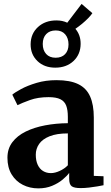

<svg xmlns="http://www.w3.org/2000/svg" viewBox="-20 -976 581 1006"><path d="M180.5 11Q136.5 11 99.8 -7.5Q63 -26 41 -62Q19 -98 19 -149.5Q19 -197 44.8 -231Q70.5 -265 115 -286.8Q159.5 -308.5 216.2 -319.2Q273 -330 335.5 -330.5V-364Q335.5 -399.5 327 -422.2Q318.5 -445 296.5 -456Q274.5 -467 234.5 -467Q179 -467 137 -451.8Q95 -436.5 71.5 -425L44.5 -480Q57.5 -491.5 90.8 -509.5Q124 -527.5 171.8 -541.8Q219.5 -556 276 -556Q347.5 -556 390.2 -535Q433 -514 452.2 -470.5Q471.5 -427 471.5 -360V-54.5L522.5 -52.5V-5.5Q511.5 -3 490.8 0.5Q470 4 446.5 6.8Q423 9.5 402.5 9.5Q369 9.5 355.8 0Q342.5 -9.5 342.5 -39.5V-70Q331 -54 308.2 -35Q285.5 -16 253.2 -2.5Q221 11 180.5 11ZM246.5 -69Q268 -69 293 -80.5Q318 -92 335.5 -110V-277Q277 -277 239.8 -262Q202.5 -247 185 -221.8Q167.5 -196.5 167.5 -165.5Q167.5 -134.5 177.5 -112.8Q187.5 -91 205.5 -80Q223.5 -69 246.5 -69ZM269.5 -621.5Q212 -621.5 176 -656.2Q140 -691 140.5 -744.5Q141 -799.5 178.8 -834.2Q216.5 -869 275.5 -869Q307.5 -869 332.5 -857L407.5 -955.5L464 -907Q456 -895 441.5 -880.2Q427 -865.5 409.8 -851.2Q392.5 -837 375 -825Q403 -792.5 402.5 -745.5Q402 -691 365 -656.2Q328 -621.5 269.5 -621.5ZM271.5 -673.5Q303 -673.5 321 -692.2Q339 -711 339 -743Q339 -776 321.5 -796.2Q304 -816.5 272 -816.5Q240.5 -816.5 222.2 -797.5Q204 -778.5 204 -745.5Q204 -713 221.8 -693.2Q239.5 -673.5 271.5 -673.5Z"/></svg>

Font: Merriweather 48pt
Style: Bold
Weight: 700
Version: Version 2.100